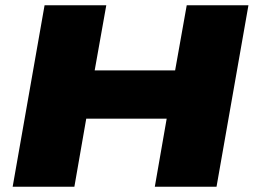

<svg xmlns="http://www.w3.org/2000/svg" viewBox="-20 -708 962 728"><path d="M28 0 149 -688H383L339 -441H644L688 -688H922L801 0H567L612 -258H307L262 0Z"/></svg>

Font: Archivo SemiExpanded Black
Style: Italic
Weight: 900
Width: 6
Italic angle: -10°
Designer: Hector Gatti
Foundry: Omnibus-Type
Version: Version 2.001